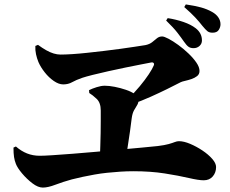

<svg xmlns="http://www.w3.org/2000/svg" viewBox="-20 -859 1040 869"><path d="M856 -641Q842 -641 833 -647.5Q824 -654 813 -670Q800 -689 782.5 -711.5Q765 -734 732 -766L739 -777Q777 -771 810.5 -759.5Q844 -748 866 -731Q894 -709 894 -676Q894 -661 883 -651Q872 -641 856 -641ZM558 -410Q588 -439 612.5 -468.5Q637 -498 653.5 -523Q670 -548 676 -563Q679 -570 675 -574Q671 -578 663 -576Q648 -573 616.5 -567Q585 -561 546.5 -553Q508 -545 469.5 -536.5Q431 -528 399.5 -520Q368 -512 353 -507Q324 -497 306.5 -487Q289 -477 266 -477Q246 -477 223.5 -492.5Q201 -508 182.5 -531.5Q164 -555 154 -578Q147 -595 143 -613.5Q139 -632 140 -651L152 -656Q171 -642 188.5 -632Q206 -622 222.5 -617Q239 -612 254 -612Q275 -612 306.5 -614Q338 -616 375 -620Q412 -624 450.5 -628.5Q489 -633 525 -638Q561 -643 590.5 -647.5Q620 -652 639 -655Q657 -659 668.5 -668Q680 -677 690 -685.5Q700 -694 714 -694Q723 -694 743 -683.5Q763 -673 787 -655.5Q811 -638 833 -617Q855 -596 869 -575.5Q883 -555 883 -538Q883 -523 872 -514.5Q861 -506 846 -501Q831 -496 817.5 -493Q804 -490 798 -487Q769 -472 735.5 -455.5Q702 -439 663 -421.5Q624 -404 575 -386ZM174 -10Q152 -10 126.5 -29.5Q101 -49 80 -74Q59 -99 52 -117Q46 -132 43.5 -148.5Q41 -165 41 -191L52 -196Q76 -175 102.5 -164.5Q129 -154 160 -154Q179 -154 217.5 -156.5Q256 -159 307.5 -163Q359 -167 415 -172Q471 -177 524.5 -182Q578 -187 622.5 -191Q667 -195 694 -198Q726 -202 743.5 -207Q761 -212 771 -216Q781 -220 790 -220Q812 -220 840.5 -208Q869 -196 896 -178Q923 -160 940.5 -140Q958 -120 958 -103Q958 -78 943 -60.5Q928 -43 902 -43Q879 -43 834 -53.5Q789 -64 725.5 -74Q662 -84 583 -84Q554 -84 524 -82Q494 -80 465 -77Q436 -74 408 -69Q380 -64 354 -58.5Q328 -53 305 -47Q265 -36 231 -23Q197 -10 174 -10ZM432 -140Q433 -169 434 -199Q435 -229 435.5 -257Q436 -285 436 -311Q436 -337 436 -359Q436 -394 417.5 -411.5Q399 -429 384 -438L383 -451Q397 -458 417.5 -464.5Q438 -471 454 -471Q474 -471 499.5 -466Q525 -461 550 -452.5Q575 -444 591 -432.5Q607 -421 607 -407Q607 -393 600.5 -383Q594 -373 586.5 -359.5Q579 -346 576 -323Q573 -295 568.5 -265.5Q564 -236 559.5 -205.5Q555 -175 550 -143ZM942 -711Q927 -711 918.5 -718Q910 -725 896 -742Q883 -759 864.5 -779Q846 -799 814 -827L821 -839Q862 -833 889.5 -825.5Q917 -818 940 -805Q958 -795 968 -780.5Q978 -766 978 -749Q978 -736 970 -723.5Q962 -711 942 -711Z"/></svg>

Font: Noto Serif SC ExtraLight Black
Style: Regular
Weight: 900
Version: Version 2.002-H1;hotconv 1.1.0;makeotfexe 2.6.0